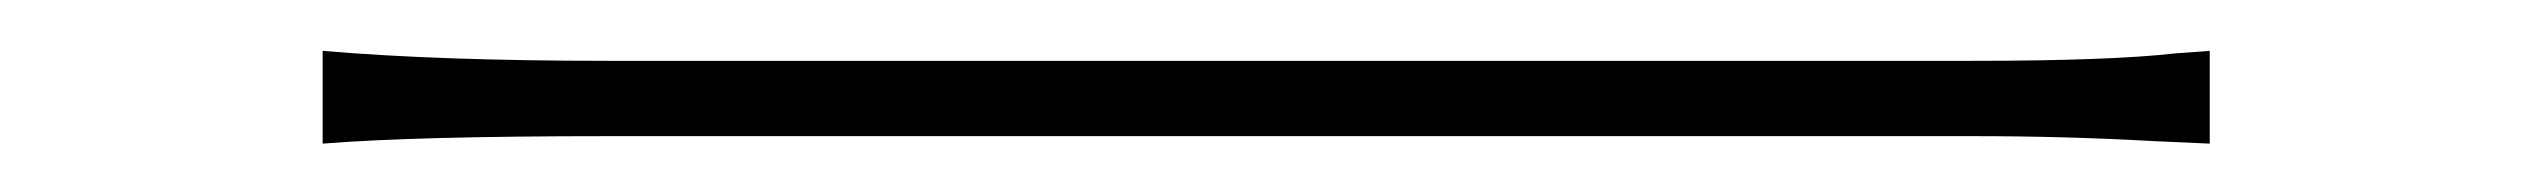

<svg xmlns="http://www.w3.org/2000/svg" viewBox="-20 -414 1017 77"><path d="M224.6 -389.6H770.5Q826.2 -389.6 852.5 -392.6L866.2 -393.6V-356.4L843.8 -357.4Q808.6 -359.4 771.5 -359.4H224.6Q146.5 -359.4 109.4 -356.4V-393.6Q156.2 -389.6 224.6 -389.6Z"/></svg>

Font: Min Sans VF VF
Style: Regular
Weight: 400
Designer: Jinseong-Kim, NotoSansCJK, Nunito
Foundry: Jinseong-Kim
Version: Version 1.420;Glyphs 3.1.2 (3151)